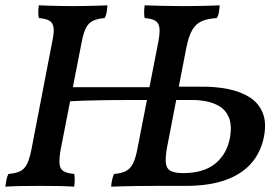

<svg xmlns="http://www.w3.org/2000/svg" viewBox="-21 -699 1050 722"><path d="M397 3Q398 -12 401 -24.5Q404 -37 408 -45Q435 -47 452 -55.5Q469 -64 479.5 -85Q490 -106 497 -146L574 -540Q581 -576 578.5 -594.5Q576 -613 563 -621Q550 -629 523 -631Q521 -640 521 -652Q521 -664 523 -679Q547 -678 589.5 -677Q632 -676 669 -676Q694 -676 719.5 -676.5Q745 -677 767.5 -677.5Q790 -678 805 -679Q804 -665 802 -652.5Q800 -640 794 -631Q761 -629 739 -620Q717 -611 703 -588Q689 -565 680 -521L607 -144Q600 -105 603 -84Q606 -63 622.5 -55.5Q639 -48 668 -48Q746 -48 790.5 -85.5Q835 -123 845 -188Q851 -232 839 -259Q827 -286 804 -299.5Q781 -313 754.5 -318Q728 -323 706 -323H631L640 -373H732Q789 -374 837.5 -364Q886 -354 919.5 -332Q953 -310 967.5 -273Q982 -236 971 -182Q959 -125 923.5 -84.5Q888 -44 827 -22Q766 0 677 0Q612 0 568 0Q524 0 494.5 0.5Q465 1 442.5 1.5Q420 2 397 3ZM-1 3Q1 -12 3.5 -24.5Q6 -37 11 -45Q38 -47 54.5 -55Q71 -63 80.5 -82Q90 -101 97 -136L175 -540Q183 -576 180.5 -594.5Q178 -613 165 -621Q152 -629 125 -631Q123 -640 123 -652.5Q123 -665 125 -679Q144 -678 165.5 -677.5Q187 -677 210 -676.5Q233 -676 255 -676Q277 -676 299 -676.5Q321 -677 342 -677.5Q363 -678 383 -679Q382 -665 380 -652.5Q378 -640 372 -631Q346 -629 329 -621Q312 -613 302.5 -594.5Q293 -576 286 -540L207 -136Q201 -101 203 -82Q205 -63 218.5 -55Q232 -47 258 -45Q260 -37 260 -24.5Q260 -12 258 3Q229 1 196.5 0.5Q164 0 131 0Q98 0 62.5 0.5Q27 1 -1 3ZM217 -317 228 -371H560L551 -323Q519 -323 475 -323Q431 -323 383.5 -322.5Q336 -322 292.5 -320.5Q249 -319 217 -317Z"/></svg>

Font: Vollkorn Medium
Style: Italic
Weight: 500
Italic angle: -11°
Designer: Friedrich Althausen
Foundry: Friedrich Althausen
Version: Version 5.000